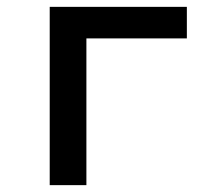

<svg xmlns="http://www.w3.org/2000/svg" viewBox="-20 -540 640 560"><path d="M125 0V-520H525V-428H232V0Z"/></svg>

Font: Iosevka SS04 Semibold Extended
Style: Regular
Weight: 600
Width: 7
Monospace: yes
Designer: Belleve Invis
Foundry: Belleve Invis
Version: Version 19.0.0; ttfautohint (v1.8.4)